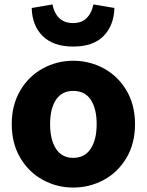

<svg xmlns="http://www.w3.org/2000/svg" viewBox="-20 -833 662 866"><path d="M33 -273Q33 -360 71.5 -425Q110 -490 173.5 -524.5Q237 -559 310 -559Q384 -559 448 -524.5Q512 -490 550.5 -425Q589 -360 589 -273Q589 -186 550.5 -121Q512 -56 448 -21.5Q384 13 310 13Q237 13 173.5 -21.5Q110 -56 71.5 -121Q33 -186 33 -273ZM416 -273Q416 -343 389.5 -383Q363 -423 310 -423Q259 -423 232.5 -383Q206 -343 206 -273Q206 -203 232.5 -162Q259 -121 310 -121Q362 -121 389 -162Q416 -203 416 -273ZM123 -797 217 -813Q223 -776 246 -752.5Q269 -729 310 -729Q350 -729 372.5 -753Q395 -777 401 -813L496 -797Q494 -719 447.5 -671Q401 -623 310 -623Q221 -623 173 -670Q125 -717 123 -797Z"/></svg>

Font: Nebula Sans Bold
Style: Regular
Weight: 700
Designer: Paul D. Hunt for Adobe (as Source Sans)
Foundry: Nebula Entertainment & Broadcasting LLC
Version: Version 1.010